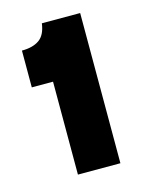

<svg xmlns="http://www.w3.org/2000/svg" viewBox="-72 -712 365 489"><g transform="rotate(-15 110.5 -468.0)"><path d="M74 -270V-515H18V-612Q47 -612 64 -624Q81 -636 85 -666H186V-270Z"/></g></svg>

Font: Bricolage Grotesque 96pt ExtraBold 96pt SemiBold
Style: Regular
Weight: 600
Version: Version 1.001;gftools[0.9.33.dev8+g029e19f]